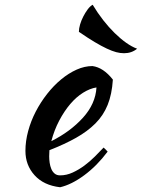

<svg xmlns="http://www.w3.org/2000/svg" viewBox="-20 -749 597 808"><path d="M455 -414Q451 -352 433 -307.5Q415 -263 381.5 -229.5Q348 -196 300 -169Q252 -142 188 -117Q188 -111 187.5 -104.5Q187 -98 187 -91Q187 -78 189 -64Q191 -50 196 -38Q201 -26 210 -18.5Q219 -11 233 -11Q260 -11 286 -23Q312 -35 335.5 -52.5Q359 -70 379.5 -90.5Q400 -111 416 -128Q426 -119 433 -111Q388 -51 334.5 -11.5Q281 28 233 39Q164 31 125.5 -11.5Q87 -54 87 -114Q87 -155 98.5 -197.5Q110 -240 130.5 -279.5Q151 -319 178.5 -354Q206 -389 237.5 -415Q269 -441 302.5 -456Q336 -471 369 -471Q415 -465 455 -414ZM386 -381Q359 -377 330 -359Q301 -341 275.5 -311Q250 -281 229 -241Q208 -201 196 -155Q276 -195 329 -253.5Q382 -312 386 -381ZM370 -729Q391 -694 414.5 -664Q438 -634 462.5 -610Q487 -586 511 -569Q535 -552 557 -544Q534 -525 502 -525Q486 -525 469 -529.5Q452 -534 429.5 -544.5Q407 -555 378.5 -572Q350 -589 312 -615Q312 -629 317 -646Q322 -663 330.5 -679.5Q339 -696 349 -709.5Q359 -723 370 -729Z"/></svg>

Font: Sweet Mavka Script
Style: Regular
Weight: 500
Designer: Pablo Impallari/Anastassiya Vishnevskaya
Foundry: Pablo Impallari/ Anastassiya Vishnevskaya
Version: Version 2.0/www.impallari.com/   behance.net/sweetcherry